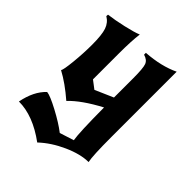

<svg xmlns="http://www.w3.org/2000/svg" viewBox="-213 -593 957 957"><g transform="rotate(45 266.0 -114.0)"><path d="M20 -432 21 -443Q63 -448 120 -461Q177 -474 203 -485Q196 -433 196 -344V-162L238 -130L334 -172V-308Q334 -378 326 -399.5Q318 -421 289 -429V-442Q391 -449 464 -484V-24Q464 108 472 145Q416 145 344.5 177Q273 209 222 257Q113 177 13 177Q30 90 79 44Q102 46 165 79.5Q228 113 268 144L343 120Q335 76 334 -102Q230 -47 178 8Q111 -50 51 -82Q58 -92 64.5 -156Q71 -220 71 -281Q71 -350 60 -382.5Q49 -415 20 -432Z"/></g></svg>

Font: NewRocker
Style: Regular
Weight: 400
Designer: Pablo Impallari, Brenda Gallo, Rodrigo Fuenzalida
Foundry: Pablo Impallari, Brenda Gallo, Rodrigo Fuenzalida
Version: Version 1.000